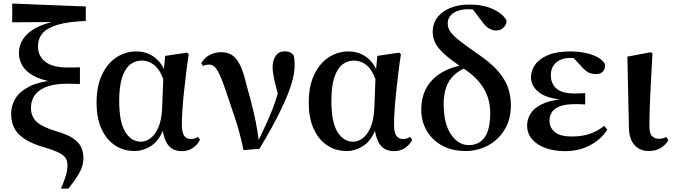

<svg xmlns="http://www.w3.org/2000/svg" viewBox="-20 -845 3839 1094"><path d="M327.4 229.5Q344.9 190 354.6 157.4Q364.3 124.7 364.3 96.1Q364.3 72.6 354.5 56.5Q344.7 40.5 316.6 25.8Q288.6 11.1 232.6 -5.3Q137.1 -32.7 90.3 -77.1Q43.5 -121.5 43.5 -196.8Q43.5 -242.5 67.3 -282.8Q91.1 -323 145.4 -351.2Q199.7 -379.3 290.1 -388.1L288.3 -376.8Q214.2 -389.1 169.9 -413.9Q125.7 -438.7 106.7 -472.3Q87.8 -505.9 87.8 -541.6Q87.8 -610.6 144.4 -658.9Q200.9 -707.2 310.4 -726.5L298 -709.6V-719.5L49.6 -718V-824.8L468.8 -808V-725.6Q368.7 -721.8 308.5 -703.8Q248.4 -685.9 222.3 -655.1Q196.3 -624.3 196.3 -580.4Q196.3 -527.6 237.1 -494Q278 -460.5 365.4 -460.5Q378.8 -460.5 398.7 -460.5Q418.6 -460.5 435.4 -461.5V-366.5Q416.5 -367.5 394.9 -367.6Q373.2 -367.8 359.4 -367.8Q263.3 -367.8 209.9 -332.6Q156.5 -297.3 156.5 -230.4Q156.5 -181.9 187.8 -151.8Q219.1 -121.6 301.4 -97Q362.6 -79.3 395.6 -57.2Q428.5 -35.1 441.9 -7.2Q455.2 20.8 455.2 55.7Q455.2 100.4 431.4 141.2Q407.6 181.9 369.9 229.5Z M746.3 15.5Q683.6 15.5 634.7 -17.2Q585.7 -49.9 558 -111.3Q530.2 -172.8 530.2 -259.4Q530.2 -354.6 561.3 -419.6Q592.3 -484.6 643.6 -518.3Q694.8 -551.9 756.1 -551.9Q825.7 -551.9 873.5 -507.5Q921.3 -463.2 936 -381.8H942.5L921.2 -353.7Q909.2 -407.4 888.7 -439.4Q868.2 -471.4 842 -485.7Q815.8 -499.9 786.4 -499.9Q751.7 -499.9 722.8 -478.2Q694 -456.5 676.6 -406.1Q659.2 -355.7 659.2 -269.8Q659.2 -149.6 693.6 -93.6Q728.1 -37.6 783.5 -37.6Q810.2 -37.6 836.6 -56.6Q862.9 -75.6 881.7 -117.3Q900.5 -159.1 903.8 -227.4L911.6 -428L921.1 -526.6L1045.4 -545L1055.4 -536.5Q1046.9 -481.4 1040.1 -424.9Q1033.2 -368.4 1027.7 -315.4Q1022.2 -262.4 1019.2 -216.4Q1016.2 -170.4 1016.2 -135.4Q1016.2 -91.4 1029.2 -72.1Q1042.2 -52.7 1067.7 -52.7Q1080.9 -52.7 1090.2 -56.3Q1099.5 -60 1108 -64.5L1119.7 -49.4Q1107 -21.7 1080 -2.7Q1053 16.2 1016.5 16.2Q965.9 16.2 939.1 -17.1Q912.3 -50.5 903.4 -127.3L918.4 -128.7Q892.2 -48.4 845 -16.4Q797.8 15.5 746.3 15.5Z M1367.4 10.4Q1348 -85.1 1320.4 -167.9Q1292.8 -250.6 1267.4 -325.6Q1239.6 -408.5 1219.5 -442.8Q1199.4 -477.1 1171.3 -477.1Q1151.9 -477.1 1135.9 -469.1L1127.2 -484.7Q1143.4 -515.8 1174.5 -531.7Q1205.5 -547.7 1239.9 -547.7Q1277.3 -547.7 1303 -530.5Q1328.8 -513.4 1348.4 -473.1Q1368 -432.7 1384.2 -362.4Q1405.9 -288.2 1426.6 -200Q1447.3 -111.8 1457.2 -18.2H1439.1L1446.6 -33.3Q1472.1 -84.4 1493.3 -130.6Q1514.4 -176.8 1532.1 -221.5Q1549.8 -266.3 1563.4 -313.9Q1577 -361.6 1587.6 -415.3L1577.2 -256.3Q1557.1 -330.2 1545.2 -380.8Q1533.3 -431.4 1533.3 -462Q1533.3 -502.5 1551.5 -527.6Q1569.6 -552.7 1604 -552.7Q1620.5 -552.7 1631.3 -547.5Q1642 -542.3 1652.6 -530.7Q1656.8 -516.3 1657.8 -503Q1658.8 -489.8 1658.8 -471.2Q1658.8 -425.1 1640.8 -367.5Q1622.9 -310 1593.5 -246.5Q1564.2 -183 1528.8 -119Q1493.5 -55.1 1458.4 2.8Z M1955.3 15.5Q1892.6 15.5 1843.7 -17.2Q1794.7 -49.9 1767 -111.3Q1739.2 -172.8 1739.2 -259.4Q1739.2 -354.6 1770.3 -419.6Q1801.3 -484.6 1852.6 -518.3Q1903.8 -551.9 1965.1 -551.9Q2034.7 -551.9 2082.5 -507.5Q2130.3 -463.2 2145 -381.8H2151.5L2130.2 -353.7Q2118.2 -407.4 2097.7 -439.4Q2077.2 -471.4 2051 -485.7Q2024.8 -499.9 1995.4 -499.9Q1960.7 -499.9 1931.8 -478.2Q1903 -456.5 1885.6 -406.1Q1868.2 -355.7 1868.2 -269.8Q1868.2 -149.6 1902.6 -93.6Q1937.1 -37.6 1992.5 -37.6Q2019.2 -37.6 2045.6 -56.6Q2071.9 -75.6 2090.7 -117.3Q2109.5 -159.1 2112.8 -227.4L2120.6 -428L2130.1 -526.6L2254.4 -545L2264.4 -536.5Q2255.9 -481.4 2249.1 -424.9Q2242.2 -368.4 2236.7 -315.4Q2231.2 -262.4 2228.2 -216.4Q2225.2 -170.4 2225.2 -135.4Q2225.2 -91.4 2238.2 -72.1Q2251.2 -52.7 2276.7 -52.7Q2289.9 -52.7 2299.2 -56.3Q2308.5 -60 2317 -64.5L2328.7 -49.4Q2316 -21.7 2289 -2.7Q2262 16.2 2225.5 16.2Q2174.9 16.2 2148.1 -17.1Q2121.3 -50.5 2112.4 -127.3L2127.4 -128.7Q2101.2 -48.4 2054 -16.4Q2006.8 15.5 1955.3 15.5Z M2632.5 15.5Q2555.1 15.5 2498.4 -16Q2441.7 -47.4 2411 -100.8Q2380.4 -154.2 2380.4 -219Q2380.4 -295.8 2412.7 -349.3Q2445.1 -402.8 2502.3 -434.9Q2559.5 -467 2633.1 -476.6V-487.7L2650.7 -465.6Q2598.1 -447.1 2566.6 -416.6Q2535.1 -386.1 2521.6 -345Q2508 -303.9 2508 -253.5Q2508 -140.4 2549.6 -79.3Q2591.1 -18.2 2650.7 -18.2Q2710.5 -18.2 2741.9 -62.9Q2773.2 -107.6 2773.2 -201.4Q2773.2 -279.5 2735.8 -341.9Q2698.4 -404.3 2622.5 -453.9Q2551.8 -501.2 2513.5 -535.6Q2475.2 -570 2460.3 -600.1Q2445.4 -630.2 2445.4 -664.2Q2445.4 -710.4 2471.7 -745.2Q2498 -780.1 2545 -799.5Q2591.9 -819 2655.2 -819Q2734 -819 2789.8 -792.8Q2845.6 -766.6 2866.9 -727.4Q2866.1 -704.8 2849.2 -688Q2832.3 -671.1 2806.8 -671.1Q2785.8 -671.1 2764.6 -684Q2743.4 -696.9 2723.5 -726.8L2667.1 -800.4L2727.3 -795.1L2730.1 -770.4Q2715.2 -780.2 2694.5 -786.5Q2673.8 -792.7 2648.5 -792.7Q2597.6 -792.7 2564.4 -771.3Q2531.1 -749.8 2531.1 -710.3Q2531.1 -688.7 2544.2 -667.5Q2557.3 -646.4 2594.4 -616.4Q2631.4 -586.4 2703.5 -536.9Q2771.3 -491 2812.4 -445.9Q2853.4 -400.9 2872.2 -352.3Q2890.9 -303.6 2890.9 -244.2Q2890.9 -164.9 2855.2 -106.3Q2819.5 -47.7 2760.7 -16.1Q2701.8 15.5 2632.5 15.5Z M3199.9 16.2Q3138.5 16.2 3089.4 -1.2Q3040.4 -18.5 3011.9 -51.5Q2983.4 -84.5 2983.4 -130.8Q2983.4 -168.4 3006 -201.7Q3028.6 -235 3080.8 -257.1Q3133 -279.1 3221.4 -283.1V-274.3Q3106.6 -278.8 3056.1 -315.2Q3005.6 -351.5 3005.6 -404.7Q3005.6 -443.9 3029.9 -477.5Q3054.2 -511 3103.6 -531.5Q3153.1 -551.9 3228 -551.9Q3272 -551.9 3312.7 -543.9Q3353.5 -535.8 3383.9 -519.6Q3414.3 -503.3 3427.7 -479.2Q3429.2 -452.9 3415.8 -437.9Q3402.4 -422.9 3377.1 -422.9Q3355.6 -422.9 3337.6 -429.9Q3319.7 -436.8 3293.2 -466.1L3230.2 -533.9L3291.5 -534.8L3313.7 -509.1Q3286.5 -511.9 3267.4 -513.3Q3248.2 -514.7 3230.4 -514.7Q3178.6 -514.7 3148.6 -488.3Q3118.6 -461.8 3118.6 -416.3Q3118.6 -370.3 3149.5 -341.3Q3180.5 -312.4 3253.1 -312.4Q3267.8 -312.4 3281.7 -312.9Q3295.7 -313.4 3314.4 -314.4V-249.8Q3291.3 -251.6 3279.5 -251.6Q3267.7 -251.6 3258.3 -251.6Q3201.7 -251.6 3169.6 -239.1Q3137.6 -226.7 3124.3 -205.6Q3111.1 -184.5 3111.1 -156.2Q3111.1 -117.7 3141.4 -92.5Q3171.7 -67.3 3237.1 -67.3Q3297.3 -67.3 3341 -82.4Q3384.6 -97.5 3422.2 -127.9L3440.3 -106.5Q3407.7 -53.4 3344.5 -18.6Q3281.3 16.2 3199.9 16.2Z M3676.8 15.5Q3626.4 15.5 3595.6 -18.1Q3564.9 -51.7 3563.4 -119.2L3554.8 -522.4L3689.5 -547.4L3697.7 -540.7Q3692.3 -445.9 3688.9 -378.9Q3685.6 -311.9 3683.6 -265.3Q3681.6 -218.6 3680.9 -185.7Q3680.3 -152.8 3680.3 -126.4Q3680.3 -84 3695.6 -69.1Q3710.9 -54.2 3733.5 -54.2Q3747.7 -54.2 3758 -57.2Q3768.3 -60.2 3776.8 -64.5L3787.7 -46.8Q3778 -24.2 3748.4 -4.4Q3718.8 15.5 3676.8 15.5Z"/></svg>

Font: Noto Serif KR ExtraLight
Style: Regular
Weight: 200
Designer: Ryoko NISHIZUKA 西塚涼子 (kana & ideographs); Frank Grießhammer (Latin, Greek & Cyrillic); Wenlong ZHANG 张文龙 (bopomofo); San
Foundry: Adobe
Version: Version 2.002-H1;hotconv 1.1.0;makeotfexe 2.6.0